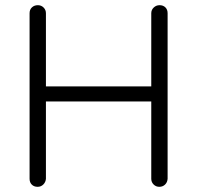

<svg xmlns="http://www.w3.org/2000/svg" viewBox="-20 -720 760 740"><path d="M626 -669V-31Q625 -17 616 -8.5Q607 0 594 0Q581 0 572 -9Q563 -18 563 -31V-329H157V-31Q156 -18 147 -9Q138 0 125 0Q111 0 102.5 -8.5Q94 -17 94 -31V-669Q94 -683 103 -691.5Q112 -700 126 -700Q139 -700 148 -691Q157 -682 157 -669V-387H563V-669Q563 -682 572.5 -691Q582 -700 595 -700Q609 -700 617.5 -691.5Q626 -683 626 -669Z"/></svg>

Font: Quicksand
Style: Regular
Weight: 400
Designer: Andrew Paglinawan
Foundry: Andrew Paglinawan
Version: Version 3.000